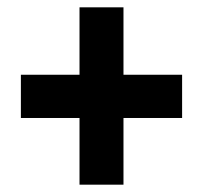

<svg xmlns="http://www.w3.org/2000/svg" viewBox="-20 -616 555 524"><path d="M317 -412V-596H197V-412H37V-294H197V-112H317V-294H477V-412Z"/></svg>

Font: Noto Sans Khmer Condensed ExtraBold
Style: Regular
Weight: 800
Width: 3
Designer: Danh Hong and the Monotype Design Team
Foundry: Monotype Imaging Inc.
Version: Version 2.004